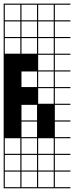

<svg xmlns="http://www.w3.org/2000/svg" viewBox="-20 -747 404 1046"><path d="M363.6 278.8H0V187.9H6.1V272.7H90.9V187.9H0V-727.3H363.6V-721.2H278.8V-636.4H363.6V-630.3H278.8V-545.5H363.6V-539.4H278.8V-454.5H363.6V-448.5H278.8V-363.6H363.6V-357.6H278.8V-272.7H363.6V-266.7H278.8V-181.8H363.6V-175.8H278.8V-90.9H363.6V-84.8H278.8V0H363.6V6.1H278.8V90.9H363.6V97H278.8V181.8H363.6V187.9H278.8V272.7H363.6ZM187.9 -636.4H272.7V-721.2H187.9ZM97 -636.4H181.8V-721.2H97ZM6.1 -636.4H90.9V-721.2H6.1ZM187.9 -545.5H272.7V-630.3H187.9ZM6.1 -545.5H90.9V-630.3H6.1ZM97 -545.5H181.8V-630.3H97ZM187.9 -454.5H272.7V-539.4H187.9ZM6.1 -454.5H90.9V-539.4H6.1ZM97 -454.5H181.8V-539.4H97ZM187.9 -363.6H272.7V-448.5H187.9ZM97 -272.7H181.8V-357.6H97ZM187.9 -272.7H272.7V-357.6H187.9ZM187.9 -181.8H272.7V-266.7H187.9ZM97 -90.9H181.8V-175.8H97ZM97 0H181.8V-84.8H97ZM187.9 90.9H272.7V6.1H187.9ZM97 90.9H181.8V6.1H97ZM6.1 90.9H90.9V6.1H6.1ZM97 181.8H181.8V97H97ZM6.1 181.8H90.9V97H6.1ZM272.7 97H187.9V181.8H272.7ZM181.8 272.7V187.9H97V272.7ZM272.7 272.7V187.9H187.9V272.7Z"/></svg>

Font: Micro 5 Charted
Style: Regular
Weight: 400
Designer: Sarah Cadigan-Fried
Version: Version 1.000; ttfautohint (v1.8.4.7-5d5b)